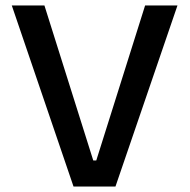

<svg xmlns="http://www.w3.org/2000/svg" viewBox="-20 -680 691 700"><path d="M248 0 23 -660H142L320 -95H331L509 -660H627L401 0Z"/></svg>

Font: Bricolage Grotesque 24pt Medium
Style: Regular
Weight: 500
Designer: Mathieu Triay
Foundry: Atelier Triay
Version: Version 1.001;gftools[0.9.33.dev8+g029e19f]